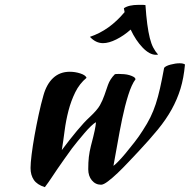

<svg xmlns="http://www.w3.org/2000/svg" viewBox="-20 -734 783 792"><path d="M106 -41Q106 -61 110.5 -97Q115 -133 122.5 -175Q130 -217 139.5 -261Q149 -305 159 -340Q172 -387 199.5 -412.5Q227 -438 268 -438Q290 -438 311.5 -431Q333 -424 337 -413Q308 -389 290.5 -353.5Q273 -318 262.5 -277.5Q252 -237 246.5 -194.5Q241 -152 235 -115Q268 -159 297.5 -194.5Q327 -230 350 -251Q381 -280 392 -299.5Q403 -319 411 -342Q417 -360 425.5 -384Q434 -408 454 -428Q458 -429 471 -429Q481 -429 492.5 -428Q504 -427 514 -424Q524 -421 531 -417Q538 -413 539 -407Q523 -386 509 -341.5Q495 -297 484 -244Q473 -191 464 -138.5Q455 -86 448 -50Q452 -52 466 -66Q480 -80 497.5 -101Q515 -122 534.5 -147Q554 -172 569 -196Q588 -225 600.5 -250.5Q613 -276 622.5 -305Q632 -334 640 -369.5Q648 -405 657 -454Q663 -462 683.5 -467.5Q704 -473 721 -473Q736 -473 743 -468Q738 -412 724.5 -368Q711 -324 688 -282.5Q665 -241 631 -199.5Q597 -158 551 -109Q532 -89 509.5 -65Q487 -41 465.5 -20.5Q444 0 425.5 14Q407 28 397 28Q374 28 359 10Q344 -8 344 -36Q344 -65 346.5 -86.5Q349 -108 355 -132Q361 -154 364.5 -169Q368 -184 370.5 -195Q373 -206 374 -214Q375 -222 376 -230Q368 -226 355 -213.5Q342 -201 328 -184.5Q314 -168 300 -151Q286 -134 277 -122Q258 -96 244 -76Q230 -56 217.5 -38Q205 -20 193 -1.5Q181 17 165 38Q133 28 119.5 8Q106 -12 106 -41ZM580 -713Q583 -668 587.5 -634.5Q592 -601 598 -577Q604 -553 612.5 -537Q621 -521 632 -509Q630 -508 623 -508Q597 -508 568.5 -537.5Q540 -567 519 -612Q491 -587 460 -571.5Q429 -556 405 -556Q375 -556 351 -582Q392 -596 427 -621Q462 -646 494 -684L491 -700Q511 -714 552 -714Q564 -714 569.5 -714Q575 -714 580 -713Z"/></svg>

Font: Sweet Mavka Script
Style: Regular
Weight: 500
Designer: Pablo Impallari/Anastassiya Vishnevskaya
Foundry: Pablo Impallari/ Anastassiya Vishnevskaya
Version: Version 2.0/www.impallari.com/   behance.net/sweetcherry